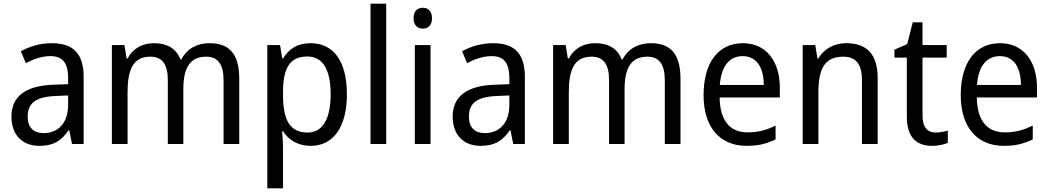

<svg xmlns="http://www.w3.org/2000/svg" viewBox="-20 -780 5683 1040"><path d="M261 -546C197 -546 138 -528 93 -502L120 -438C162 -460 206 -476 253 -476C316 -476 349 -443 349 -357V-324L269 -321C117 -316 42 -256 42 -149C42 -49 101 10 193 10C270 10 312 -17 352 -75H355L370 0H433V-364C433 -486 380 -546 261 -546ZM281 -260 349 -263V-213C349 -111 293 -59 216 -59C164 -59 130 -87 130 -149C130 -218 170 -256 281 -260Z M1115 -546C1049 -546 994 -518 962 -458H957C936 -515 888 -546 813 -546C753 -546 700 -519 671 -463H666L654 -536H586V0H671V-279C671 -400 699 -473 794 -473C858 -473 889 -433 889 -346V0H973V-296C973 -411 1008 -473 1097 -473C1160 -473 1191 -432 1191 -345V0H1276V-353C1276 -487 1223 -546 1115 -546Z M1662 -546C1589 -546 1544 -514 1513 -463H1509L1497 -536H1428V240H1513V13C1513 -11 1510 -45 1508 -69H1513C1542 -24 1591 10 1663 10C1783 10 1859 -88 1859 -269C1859 -454 1783 -546 1662 -546ZM1645 -474C1732 -474 1771 -398 1771 -269C1771 -142 1731 -62 1647 -62C1548 -62 1513 -132 1513 -268V-286C1514 -413 1551 -474 1645 -474Z M2072 0V-760H1987V0Z M2271 -738C2241 -738 2220 -720 2220 -681C2220 -644 2241 -625 2271 -625C2299 -625 2320 -644 2320 -681C2320 -719 2299 -738 2271 -738ZM2312 -536H2227V0H2312Z M2651 -546C2587 -546 2528 -528 2483 -502L2510 -438C2552 -460 2596 -476 2643 -476C2706 -476 2739 -443 2739 -357V-324L2659 -321C2507 -316 2432 -256 2432 -149C2432 -49 2491 10 2583 10C2660 10 2702 -17 2742 -75H2745L2760 0H2823V-364C2823 -486 2770 -546 2651 -546ZM2671 -260 2739 -263V-213C2739 -111 2683 -59 2606 -59C2554 -59 2520 -87 2520 -149C2520 -218 2560 -256 2671 -260Z M3505 -546C3439 -546 3384 -518 3352 -458H3347C3326 -515 3278 -546 3203 -546C3143 -546 3090 -519 3061 -463H3056L3044 -536H2976V0H3061V-279C3061 -400 3089 -473 3184 -473C3248 -473 3279 -433 3279 -346V0H3363V-296C3363 -411 3398 -473 3487 -473C3550 -473 3581 -432 3581 -345V0H3666V-353C3666 -487 3613 -546 3505 -546Z M4004 -546C3872 -546 3791 -443 3791 -264C3791 -94 3877 10 4024 10C4087 10 4132 -1 4181 -25V-100C4131 -75 4087 -63 4030 -63C3933 -63 3880 -127 3878 -252H4204V-306C4204 -447 4131 -546 4004 -546ZM4003 -476C4082 -476 4117 -409 4117 -320H3879C3887 -421 3930 -476 4003 -476Z M4563 -546C4502 -546 4444 -518 4413 -463H4408L4396 -536H4328V0H4413V-278C4413 -408 4447 -473 4548 -473C4618 -473 4649 -430 4649 -345V0H4734V-355C4734 -487 4676 -546 4563 -546Z M5048 -62C5003 -62 4977 -92 4977 -153V-468H5108V-536H4977V-659H4924L4894 -541L4825 -511V-468H4892V-148C4892 -30 4950 10 5029 10C5060 10 5094 3 5114 -6V-73C5097 -67 5071 -62 5048 -62Z M5397 -546C5265 -546 5184 -443 5184 -264C5184 -94 5270 10 5417 10C5480 10 5525 -1 5574 -25V-100C5524 -75 5480 -63 5423 -63C5326 -63 5273 -127 5271 -252H5597V-306C5597 -447 5524 -546 5397 -546ZM5396 -476C5475 -476 5510 -409 5510 -320H5272C5280 -421 5323 -476 5396 -476Z"/></svg>

Font: Noto Sans Devanagari UI SemiCondensed
Style: Regular
Weight: 400
Width: 4
Designer: Jelle Bosma - Monotype Design Team
Foundry: Monotype Imaging Inc.
Version: Version 2.004